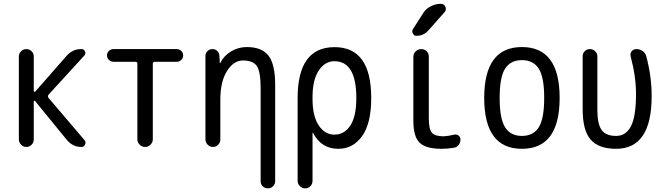

<svg xmlns="http://www.w3.org/2000/svg" viewBox="-20 -780 3540 1019"><path d="M80.1 -40V-480.5Q80.1 -496.1 91.8 -507.8Q103.5 -519.5 119.6 -519.5Q135.7 -519.5 147.5 -508.3Q159.2 -497.1 159.2 -480.5V-296.9Q159.2 -293.9 162.1 -293Q165 -292 167 -293.9L335 -485.4Q367.2 -520.5 413.1 -519.5Q425.8 -519.5 431.2 -507.3Q436.5 -495.1 427.7 -485.4L238.3 -278.3Q231.4 -269.5 237.3 -260.7L428.7 -36.1Q437.5 -26.4 431.6 -13.2Q425.8 0 412.1 0Q366.2 0 335 -37.1L166 -244.1Q164.1 -246.1 161.6 -245.1Q159.2 -244.1 159.2 -241.2V-40Q159.2 -23.4 147.5 -11.7Q135.7 0 119.6 0Q103.5 0 91.8 -12.2Q80.1 -24.4 80.1 -40Z M582 -452.1Q568.4 -452.1 558.1 -461.9Q547.9 -471.7 547.9 -485.8Q547.9 -500 558.1 -509.8Q568.4 -519.5 582 -519.5H918Q931.6 -519.5 941.9 -509.8Q952.1 -500 952.1 -485.8Q952.1 -471.7 941.9 -461.9Q931.6 -452.1 918 -452.1H801.8Q791 -452.1 791 -441.4V-41Q791 -24.4 778.8 -12.2Q766.6 0 750 0Q733.4 0 721.2 -12.2Q709 -24.4 709 -41V-441.4Q709 -452.1 698.2 -452.1Z M1070.3 -40V-483.4Q1070.3 -498 1081.1 -508.8Q1091.8 -519.5 1107.4 -519.5Q1123 -519.5 1133.3 -509.3Q1143.6 -499 1144.5 -483.4L1146.5 -446.3Q1146.5 -445.3 1147.5 -445.3Q1149.4 -445.3 1149.4 -446.3Q1168 -484.4 1206.5 -507.3Q1245.1 -530.3 1290 -530.3Q1369.1 -530.3 1404.8 -484.9Q1440.4 -439.5 1440.4 -330.1V181.6Q1440.4 197.3 1429.2 208.5Q1418 219.7 1401.9 219.7Q1385.7 219.7 1374.5 209Q1363.3 198.2 1363.3 181.6V-311.5Q1363.3 -399.4 1343.3 -429.2Q1323.2 -459 1269.5 -459Q1219.7 -459 1184.6 -402.8Q1149.4 -346.7 1149.4 -252V-40Q1149.4 -23.4 1137.7 -11.7Q1126 0 1109.9 0Q1093.8 0 1082 -12.2Q1070.3 -24.4 1070.3 -40Z M1638.7 -264.6V-254.9Q1638.7 -164.1 1671.4 -114.7Q1704.1 -65.4 1754.9 -65.4Q1807.6 -65.4 1839.4 -113.8Q1871.1 -162.1 1871.1 -259.8Q1871.1 -455.1 1754.9 -455.1Q1704.1 -455.1 1671.4 -405.3Q1638.7 -355.5 1638.7 -264.6ZM1559.6 179.7V-259.8Q1559.6 -529.3 1754.9 -529.8Q1950.2 -530.3 1950.2 -259.8Q1950.2 -125 1901.9 -57.6Q1853.5 9.8 1775.4 9.8Q1685.5 9.8 1641.6 -74.2Q1641.6 -75.2 1639.6 -75.2Q1638.7 -75.2 1638.7 -74.2V179.7Q1638.7 196.3 1627.4 208Q1616.2 219.7 1600.1 219.7Q1584 219.7 1571.8 208Q1559.6 196.3 1559.6 179.7Z M2390.6 -65.4Q2403.3 -68.4 2413.6 -60.5Q2423.8 -52.7 2423.8 -40Q2423.8 -30.3 2419.9 -20.5Q2416 -10.7 2408.7 -4.4Q2401.4 2 2390.6 3.9Q2357.4 9.8 2324.2 9.8Q2240.2 9.8 2207 -22.5Q2173.8 -54.7 2173.8 -139.6V-478.5Q2173.8 -495.1 2186 -507.3Q2198.2 -519.5 2215.8 -519.5Q2233.4 -519.5 2244.6 -507.8Q2255.9 -496.1 2255.9 -478.5V-150.4Q2255.9 -94.7 2272 -75.7Q2288.1 -56.6 2334 -56.6Q2358.4 -57.6 2390.6 -65.4ZM2189.5 -589.8Q2177.7 -589.8 2171.4 -602.1Q2165 -614.3 2170.9 -624L2225.6 -710Q2240.2 -733.4 2266.1 -746.6Q2292 -759.8 2319.3 -759.8Q2336.9 -759.8 2343.8 -743.7Q2350.6 -727.5 2338.9 -714.8L2254.9 -620.1Q2229.5 -589.8 2189.5 -589.8Z M2839.4 -415.5Q2810.5 -460.9 2750 -460.9Q2689.5 -460.9 2660.6 -415.5Q2631.8 -370.1 2631.8 -260.3Q2631.8 -150.4 2660.6 -104.5Q2689.5 -58.6 2750 -58.6Q2810.5 -58.6 2839.4 -104.5Q2868.2 -150.4 2868.2 -260.3Q2868.2 -370.1 2839.4 -415.5ZM2950.2 -260.3Q2950.2 9.8 2750 9.8Q2549.8 9.8 2549.8 -260.3Q2549.8 -530.3 2750 -530.3Q2950.2 -530.3 2950.2 -260.3Z M3250 9.8Q3157.2 9.8 3114.7 -39.1Q3072.3 -87.9 3072.3 -200.2V-481.4Q3072.3 -497.1 3083.5 -508.3Q3094.7 -519.5 3110.8 -519.5Q3127 -519.5 3138.7 -508.3Q3150.4 -497.1 3150.4 -481.4V-196.3Q3150.4 -121.1 3173.3 -89.8Q3196.3 -58.6 3250 -58.6Q3301.8 -58.6 3328.6 -109.9Q3355.5 -161.1 3355.5 -282.2Q3355.5 -374 3327.1 -480.5Q3323.2 -495.1 3332 -507.3Q3340.8 -519.5 3357.4 -519.5Q3376 -519.5 3391.1 -508.8Q3406.2 -498 3410.2 -480.5Q3438.5 -375 3438.5 -269.5Q3438.5 9.8 3250 9.8Z"/></svg>

Font: Rounded-X Mgen+ 2m regular
Style: Regular
Weight: 400
Designer: [Source Han Sans]
Ryoko NISHIZUKA  (kana & ideographs); Paul D. Hunt (Latin, Greek & Cyrillic); Wenlong ZHANG  (bopomofo
Version: Version 1.059.20150602